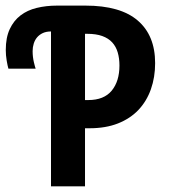

<svg xmlns="http://www.w3.org/2000/svg" viewBox="-39 -658 608 678"><path d="M262.7 -638.2Q386.2 -638.2 447.5 -585.4Q508.8 -532.7 508.8 -435.1Q508.8 -385.3 493.9 -343Q479 -300.8 450 -270Q420.9 -239.3 377.7 -222.2Q334.5 -205.1 277.3 -205.1H261.2V0H141.1V-546.9Q124.5 -546.9 112.3 -541.3Q100.1 -535.6 92 -526.1Q84 -516.6 80.1 -503.9Q76.2 -491.2 76.2 -477.5Q76.2 -466.8 77.4 -456.8Q78.6 -446.8 80.6 -438.5Q82.5 -430.2 84.2 -424.3Q85.9 -418.5 86.9 -415.5H-9.3Q-12.2 -425.3 -15.4 -444.1Q-18.6 -462.9 -18.6 -481.4Q-18.6 -525.4 -4.6 -555.2Q9.3 -585 33.4 -603.5Q57.6 -622.1 90.8 -630.1Q124 -638.2 162.6 -638.2ZM382.8 -426.8Q382.8 -452.1 376.7 -472.9Q370.6 -493.7 357.2 -508.3Q343.8 -522.9 322 -530.8Q300.3 -538.6 269 -538.6H261.2V-304.7H272.9Q328.1 -304.7 355.5 -337.9Q382.8 -371.1 382.8 -426.8Z"/></svg>

Font: Code New Roman
Style: Bold
Weight: 700
Monospace: yes
Designer: Sam Radian
Foundry: Code New Roman
Version: Version 1.508 October 19, 2014